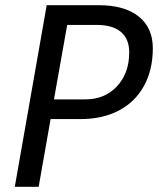

<svg xmlns="http://www.w3.org/2000/svg" viewBox="-20 -720 613 740"><path d="M160 -700H360Q460 -700 514.5 -656.5Q569 -613 569 -534Q569 -451 535 -389Q501 -327 438 -294Q375 -261 290 -261H175L129 0H37ZM309 -337Q384 -337 431 -387.5Q478 -438 478 -518Q478 -570 446 -597Q414 -624 352 -624H239L188 -337Z"/></svg>

Font: Sarabun
Style: Italic
Weight: 400
Italic angle: -10°
Designer: Suppakit Chalermlarp | Katatrad Co.,Ltd.
Foundry: Cadson Demak Co.,Ltd.
Version: Version 1.000; ttfautohint (v1.6)